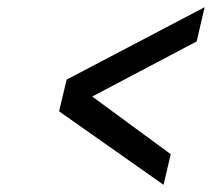

<svg xmlns="http://www.w3.org/2000/svg" viewBox="-20 -559 588 533"><path d="M236 -291 454 -131 434 -46 144 -250 165 -338 548 -539 526 -444Z"/></svg>

Font: Panefresco 500wt
Style: Italic
Weight: 700
Foundry: Campivisivi & Chank Co
Version: Version 1.000